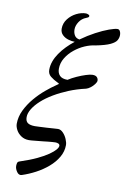

<svg xmlns="http://www.w3.org/2000/svg" viewBox="-101 -791 695 1052"><g transform="rotate(10 247.0 -265.0)"><path d="M97 201Q81 206 69.5 189.5Q58 173 58 157Q58 149 60 141Q62 133 72 130Q127 112 165 94Q203 76 226.5 59.5Q250 43 261 30Q272 17 272 8Q272 0 264.5 -3.5Q257 -7 247 -7Q240 -7 229.5 -6Q219 -5 207 -4Q195 -3 181 -1Q157 1 135.5 3.5Q114 6 102 6Q77 6 58.5 -6.5Q40 -19 30.5 -37Q21 -55 21 -71Q21 -110 39 -147Q57 -184 84.5 -216.5Q112 -249 142.5 -274.5Q173 -300 197 -316Q205 -321 209 -324.5Q213 -328 202 -332Q179 -343 162 -356.5Q145 -370 145 -393Q145 -417 153.5 -440.5Q162 -464 177.5 -486.5Q193 -509 213 -529.5Q233 -550 256 -568Q240 -568 220.5 -573.5Q201 -579 187 -592.5Q173 -606 173 -627Q173 -657 191.5 -681Q210 -705 237 -718.5Q264 -732 290 -732Q295 -732 302.5 -729Q310 -726 310 -721Q310 -717 307.5 -714.5Q305 -712 295 -708Q271 -699 257 -677.5Q243 -656 243 -635Q243 -616 251.5 -602Q260 -588 279 -585Q318 -613 357.5 -634Q397 -655 429 -666.5Q461 -678 475 -678Q484 -678 489 -669Q494 -660 494 -648Q494 -632 486 -618Q478 -604 452 -591.5Q426 -579 370 -568Q343 -565 313 -552Q283 -539 256.5 -517.5Q230 -496 213 -468Q196 -440 196 -408Q196 -384 209.5 -370Q223 -356 253 -356Q273 -369 298.5 -380.5Q324 -392 347.5 -399.5Q371 -407 384 -407Q401 -407 408.5 -399Q416 -391 416 -380Q416 -372 407 -360Q398 -348 385.5 -338.5Q373 -329 362 -326Q313 -315 269 -297Q225 -279 188 -257Q151 -235 124.5 -211Q98 -187 83 -162.5Q68 -138 68 -116Q68 -93 81.5 -84Q95 -75 121 -75Q127 -75 147.5 -76Q168 -77 187 -78Q205 -79 224 -80.5Q243 -82 249 -82Q264 -82 277.5 -68Q291 -54 299 -35Q307 -16 307 -2Q307 33 288.5 65Q270 97 239 123.5Q208 150 171 169.5Q134 189 97 201Z"/></g></svg>

Font: EB Garamond
Style: Italic
Weight: 400
Italic angle: -17.2°
Designer: Georg Duffner and Octavio Pardo
Foundry: Georg Duffner
Version: Version 1.001